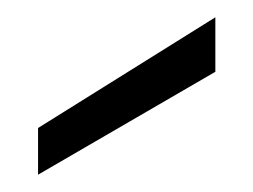

<svg xmlns="http://www.w3.org/2000/svg" viewBox="-20 -790 293 222"><path d="M229 -770V-707L24 -588V-642Z"/></svg>

Font: Parkinsans Light Light
Style: Regular
Weight: 300
Version: Version 1.000